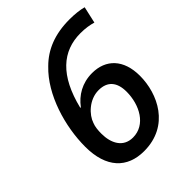

<svg xmlns="http://www.w3.org/2000/svg" viewBox="-207 -840 965 965"><g transform="rotate(-45 275.5 -357.0)"><path d="M251 10C432 10 504 -146 504 -273C504 -389 441 -453 343 -453C273 -453 218 -420 182 -371H178C223 -556 316 -636 444 -636C479 -636 508 -631 531 -624L551 -713C526 -720 491 -724 454 -724C349 -724 271 -692 212 -633C108 -534 57 -359 57 -215C57 -65 132 10 251 10ZM260 -78C190 -78 161 -137 161 -204C161 -227 163 -252 171 -271C185 -314 238 -369 306 -369C369 -369 400 -331 400 -264C400 -170 350 -78 260 -78Z"/></g></svg>

Font: Noto Sans Medium
Style: Italic
Weight: 500
Italic angle: -12°
Designer: Monotype Design Team
Foundry: Monotype Imaging Inc.
Version: Version 2.013